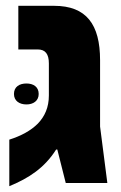

<svg xmlns="http://www.w3.org/2000/svg" viewBox="-20 -629 415 660"><path d="M12 11C80 -17 133 -52 173 -115H177L206 0H349L324 -194V-422C324 -545 277 -609 166 -609H43V-459H110C136 -459 148 -443 148 -411V-301C148 -260 134 -229 110 -204C86 -180 53 -162 12 -149ZM28 -306C28 -282 47 -270 71 -270C94 -270 113 -282 113 -306C113 -331 94 -342 71 -342C47 -342 28 -331 28 -306Z"/></svg>

Font: Noto Sans Hebrew Condensed Black
Style: Regular
Weight: 900
Width: 3
Designer: Monotype Design Team
Foundry: Monotype Imaging Inc.
Version: Version 2.004